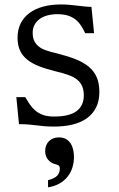

<svg xmlns="http://www.w3.org/2000/svg" viewBox="-20 -549 527 849"><path d="M218.8 -33.7Q287.6 -33.7 319.1 -58.1Q350.6 -82.5 350.6 -126.5Q350.6 -151.4 343 -168.5Q335.4 -185.5 320.3 -197.5Q305.2 -209.5 282.2 -217.5Q259.3 -225.6 228.5 -232.9Q184.6 -243.7 152.3 -256.3Q120.1 -269 99.1 -286.4Q78.1 -303.7 67.9 -326.9Q57.6 -350.1 57.6 -382.3Q57.6 -418.5 71.5 -445.8Q85.4 -473.1 110.6 -491.7Q135.7 -510.3 171.1 -519.8Q206.5 -529.3 249 -529.3Q270 -529.3 288.3 -527.6Q306.6 -525.9 323.2 -523.9Q339.8 -522 355 -520.3Q370.1 -518.6 384.3 -518.6L396 -402.3H356.9Q348.1 -420.4 338.1 -435.8Q328.1 -451.2 314.2 -462.4Q300.3 -473.6 280.8 -480Q261.2 -486.3 233.4 -486.3Q209 -486.3 189 -480.7Q168.9 -475.1 154.5 -464.4Q140.1 -453.6 132.3 -438.5Q124.5 -423.3 124.5 -404.3Q124.5 -381.3 132.1 -366.7Q139.6 -352.1 153.1 -342Q166.5 -332 185.1 -325.9Q203.6 -319.8 225.6 -314.5Q275.4 -302.2 312 -288.1Q348.6 -273.9 372.3 -254.2Q396 -234.4 407.7 -207.3Q419.4 -180.2 419.4 -143.1Q419.4 -102.5 404.8 -73.5Q390.1 -44.4 363.5 -25.6Q336.9 -6.8 300 2Q263.2 10.7 218.8 10.7Q193.4 10.7 175.8 9Q158.2 7.3 142.1 5.4Q126 3.4 108.2 1.7Q90.3 0 64 0L52.2 -119.6H91.3Q101.1 -103.5 111.3 -88.1Q121.6 -72.8 135.7 -60.5Q149.9 -48.3 169.7 -41Q189.5 -33.7 218.8 -33.7ZM307.1 145.5Q307.1 169.9 300 192.1Q293 214.4 278.6 232.4Q264.2 250.5 242.7 262.7Q221.2 274.9 192.4 279.3V247.6Q221.7 240.2 233.2 227.5Q244.6 214.8 244.6 196.3Q244.6 187.5 240.2 183.6Q235.8 179.7 227.5 177.7Q207 173.8 193.4 158.2Q179.7 142.6 179.7 119.1Q179.7 92.3 196.5 75.4Q213.4 58.6 240.2 58.6Q259.8 58.6 272.7 66.4Q285.6 74.2 293.2 86.7Q300.8 99.1 304 114.7Q307.1 130.4 307.1 145.5Z"/></svg>

Font: Arian AMU Serif
Style: Regular
Weight: 400
Designer: Ruben Hakobyan (Tarumian)
Foundry: Ruben Hakobyan (Tarumian)
Version: Version 1.002